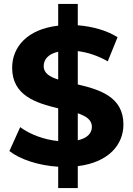

<svg xmlns="http://www.w3.org/2000/svg" viewBox="-20 -840 678 980"><path d="M610 -205C610 -346 488 -383 377 -409V-579C427 -573 479 -556 530 -527L580 -650C525 -685 452 -705 377 -711V-820H277V-709C119 -691 42 -600 42 -494C42 -351 166 -314 277 -287V-120C205 -127 133 -154 83 -191L28 -69C83 -26 178 5 277 11V120H377V8C534 -11 610 -101 610 -205ZM203 -502C203 -535 224 -564 277 -576V-434C233 -448 203 -467 203 -502ZM377 -124V-262C420 -247 449 -228 449 -193C449 -161 427 -135 377 -124Z"/></svg>

Font: Montserrat Lite
Style: Bold
Weight: 700
Designer: Julieta Ulanovsky
Foundry: Julieta Ulanovsky
Version: Version 7.200;PS 007.200;hotconv 1.0.88;makeotf.lib2.5.64775